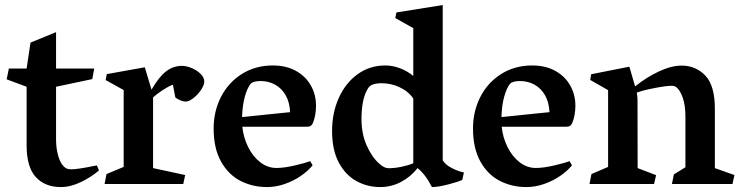

<svg xmlns="http://www.w3.org/2000/svg" viewBox="-20 -739 2976 771"><path d="M15.6 -463.9H86.9L102.5 -567.9L205.1 -609.9V-463.9H358.4L350.6 -421.4L205.1 -390.6V-179.2Q205.1 -140.6 215.1 -108.6Q225.1 -76.7 243.7 -64.5Q252 -59.1 266.6 -59.1Q291.5 -59.1 358.4 -72.8Q369.1 -74.7 369.1 -74.7L377.4 -54.7Q348.6 -29.3 306.2 -8.5Q263.7 12.2 224.6 12.2Q160.2 12.2 123.5 -28.3Q86.9 -68.8 86.9 -154.3V-390.6L6.8 -420.4Z M404.3 -417.5 408.7 -441.4 561.5 -468.8 588.4 -378.9Q618.7 -431.2 647.5 -452.9Q676.3 -474.6 711.4 -474.6Q723.6 -474.6 738.3 -470Q752.9 -465.3 766.1 -457.5Q781.2 -448.2 790.8 -436.3Q800.3 -424.3 800.3 -411.6Q800.3 -397.5 787.4 -378.2Q774.4 -358.9 756.6 -345Q738.8 -331.1 725.6 -331.1Q716.3 -331.1 704.1 -336.2Q691.9 -341.3 684.1 -347.7L674.3 -398.9Q656.7 -392.6 633.3 -377.2Q609.9 -361.8 594.7 -348.1V-64L723.6 -36.1L715.8 0H399.9L407.7 -40L476.6 -68.8V-377.4Z M1211.9 -230H953.1Q957.5 -187 976.3 -148.9Q995.1 -110.8 1024.9 -87.6Q1054.7 -64.5 1090.3 -64.5Q1120.6 -64.5 1164.3 -74.7Q1208 -85 1225.6 -91.8L1235.4 -75.2Q1217.3 -52.7 1188.2 -32.7Q1159.2 -12.7 1123.5 -0.2Q1087.9 12.2 1052.2 12.2Q994.6 12.2 946 -12.5Q897.5 -37.1 867.7 -90.1Q837.9 -143.1 837.9 -223.1Q837.9 -292 867.4 -349.9Q897 -407.7 951.2 -441.9Q1005.4 -476.1 1075.7 -476.1Q1128.9 -476.1 1168 -454.6Q1207 -433.1 1228 -396.2Q1249 -359.4 1249 -314Q1249 -277.3 1237.3 -247.1Q1233.9 -238.3 1228.3 -234.1Q1222.7 -230 1211.9 -230ZM1145 -288.6Q1143.1 -328.6 1127 -356.7Q1110.8 -384.8 1084.5 -399.2Q1058.1 -413.6 1026.9 -413.6Q996.6 -413.6 986.3 -402.3Q973.6 -386.7 963.6 -352.3Q953.6 -317.9 952.1 -269Z M1842.8 -46.4 1836.4 -16.6Q1820.3 -8.8 1779.5 1.7Q1738.8 12.2 1714.4 12.2Q1689.9 -37.1 1656.7 -64Q1630.4 -29.8 1591.1 -8.8Q1551.8 12.2 1506.8 12.2Q1456.1 12.2 1412.4 -11.2Q1368.7 -34.7 1341.1 -85.2Q1313.5 -135.7 1313.5 -213.4Q1313.5 -286.1 1340.6 -346.2Q1367.7 -406.2 1416.3 -441.2Q1464.8 -476.1 1526.9 -476.1Q1556.6 -476.1 1585.4 -465.3Q1614.3 -454.6 1639.6 -434.1V-626L1567.4 -666.5L1571.8 -689L1757.8 -718.8V-95.2Q1768.6 -77.1 1795.2 -63.7Q1821.8 -50.3 1842.8 -46.4ZM1540.5 -63.5Q1564 -63.5 1591.6 -69.1Q1619.1 -74.7 1639.6 -83.5V-343.3Q1620.1 -372.1 1585.2 -388.4Q1550.3 -404.8 1513.2 -404.8Q1492.7 -404.8 1478.3 -400.1Q1463.9 -395.5 1456.1 -381.3Q1431.6 -340.3 1431.6 -261.2Q1431.6 -202.1 1452.4 -155Q1473.1 -107.9 1502.9 -82Q1522.5 -63.5 1540.5 -63.5Z M2253.4 -230H1994.6Q1999 -187 2017.8 -148.9Q2036.6 -110.8 2066.4 -87.6Q2096.2 -64.5 2131.8 -64.5Q2162.1 -64.5 2205.8 -74.7Q2249.5 -85 2267.1 -91.8L2276.9 -75.2Q2258.8 -52.7 2229.7 -32.7Q2200.7 -12.7 2165 -0.2Q2129.4 12.2 2093.8 12.2Q2036.1 12.2 1987.5 -12.5Q1939 -37.1 1909.2 -90.1Q1879.4 -143.1 1879.4 -223.1Q1879.4 -292 1908.9 -349.9Q1938.5 -407.7 1992.7 -441.9Q2046.9 -476.1 2117.2 -476.1Q2170.4 -476.1 2209.5 -454.6Q2248.5 -433.1 2269.5 -396.2Q2290.5 -359.4 2290.5 -314Q2290.5 -277.3 2278.8 -247.1Q2275.4 -238.3 2269.8 -234.1Q2264.2 -230 2253.4 -230ZM2186.5 -288.6Q2184.6 -328.6 2168.5 -356.7Q2152.3 -384.8 2126 -399.2Q2099.6 -413.6 2068.4 -413.6Q2038.1 -413.6 2027.8 -402.3Q2015.1 -386.7 2005.1 -352.3Q1995.1 -317.9 1993.7 -269Z M2350.1 -418 2354 -440.9 2507.3 -471.2 2530.3 -392.1Q2578.1 -430.2 2627.4 -452.9Q2676.8 -475.6 2717.3 -475.6Q2773.4 -475.6 2812 -435.8Q2850.6 -396 2850.6 -302.2V-64L2929.2 -36.1L2921.4 0H2678.2L2686 -38.6L2732.4 -67.4V-269Q2732.4 -315.9 2721.9 -345.9Q2711.4 -376 2696.8 -388.2Q2688.5 -394.5 2678.2 -394.5Q2655.3 -394.5 2609.9 -385.7Q2564.5 -377 2537.1 -367.2Q2537.6 -364.7 2538.8 -356.2Q2540 -347.7 2540 -340.8L2540.5 -64L2614.7 -35.6L2606.4 0H2347.2L2355 -40L2421.9 -68.8V-377Z"/></svg>

Font: Vesper Libre Medium
Style: Regular
Weight: 500
Designer: Robert Keller & Kimya Gandhi
Foundry: Mota Italic
Version: Version 1.058